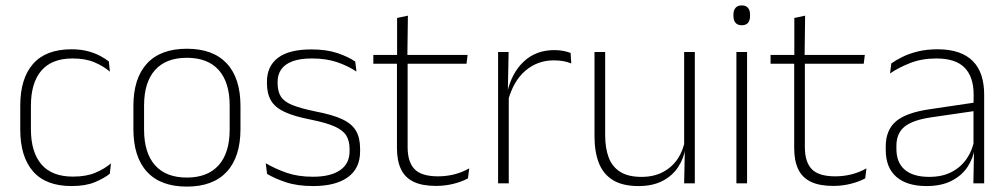

<svg xmlns="http://www.w3.org/2000/svg" viewBox="-20 -679 3732 711"><path d="M245 10Q150 10 102.5 -44.2Q55 -98.5 55 -199.5V-287.5Q55 -388.5 102.5 -442.5Q150 -496.5 245 -496.5Q278.5 -496.5 304.8 -489.5Q331 -482.5 350.5 -472.2Q370 -462 383 -451.5L387 -413.5Q363.5 -434 330 -448.2Q296.5 -462.5 248.5 -462.5Q172 -462.5 133.2 -417.5Q94.5 -372.5 94.5 -287V-200.5Q94.5 -116 133.2 -70.5Q172 -25 250 -25Q299.5 -25 333.5 -39.5Q367.5 -54 391 -74L386.5 -35.5Q366 -19 331.5 -4.5Q297 10 245 10Z M672 12Q574.5 12 524.2 -43Q474 -98 474 -201V-286.5Q474 -389.5 524.5 -444Q575 -498.5 672 -498.5Q769 -498.5 819.8 -444Q870.5 -389.5 870.5 -286.5V-201Q870.5 -98 819.8 -43Q769 12 672 12ZM672 -21.5Q749 -21.5 789.8 -67.2Q830.5 -113 830.5 -199.5V-288Q830.5 -374 790 -419.5Q749.5 -465 672 -465Q594.5 -465 554 -419.5Q513.5 -374 513.5 -288V-199.5Q513.5 -113 554 -67.2Q594.5 -21.5 672 -21.5Z M1139.5 10Q1081 10 1038.5 -4.2Q996 -18.5 969 -35L964 -74.5Q1000 -53.5 1042 -39Q1084 -24.5 1139 -24.5Q1203.5 -24.5 1239 -48.5Q1274.5 -72.5 1274.5 -119V-127Q1274.5 -157 1262.5 -176.8Q1250.5 -196.5 1219.5 -210.5Q1188.5 -224.5 1131 -236Q1069.5 -248 1034 -264.5Q998.5 -281 983.5 -306.8Q968.5 -332.5 968.5 -371.5V-376Q968.5 -434 1009.5 -465Q1050.5 -496 1133 -496Q1189.5 -496 1230 -482.2Q1270.5 -468.5 1295.5 -451L1300 -414Q1268.5 -435 1228.2 -448.8Q1188 -462.5 1135 -462.5Q1091 -462.5 1063 -452Q1035 -441.5 1021.5 -422.2Q1008 -403 1008 -376V-371.5Q1008 -340.5 1020.2 -321.2Q1032.5 -302 1063.2 -289.8Q1094 -277.5 1147.5 -266.5Q1211 -254.5 1247.2 -237.5Q1283.5 -220.5 1298.5 -194.2Q1313.5 -168 1313.5 -128.5V-118.5Q1313.5 -55.5 1268.2 -22.8Q1223 10 1139.5 10Z M1595 9.5Q1543.5 9.5 1511.8 -5.8Q1480 -21 1465 -52.2Q1450 -83.5 1450 -130.5V-459H1489.5V-134.5Q1489.5 -79 1515.2 -52.5Q1541 -26 1602 -26Q1632.5 -26 1661.8 -33.2Q1691 -40.5 1717.5 -55.5L1713 -18.5Q1690 -6 1658.8 1.8Q1627.5 9.5 1595 9.5ZM1362.5 -443V-475.5H1711.5L1707.5 -443ZM1450.5 -469.5V-612.5L1490.5 -621L1488.5 -469.5Z M1861 -305 1848 -334 1858.5 -337.5Q1875 -409.5 1920 -451.5Q1965 -493.5 2033 -493.5Q2052.5 -493.5 2067.5 -490.2Q2082.5 -487 2093 -483L2095.5 -444Q2083 -449.5 2066.5 -452.5Q2050 -455.5 2030.5 -455.5Q1971 -455.5 1926 -417.5Q1881 -379.5 1861 -305ZM1824.5 0V-486.5H1863.5L1860.5 -338L1864 -334.5V0Z M2221 -486.5V-178.5Q2221 -130.5 2234 -96Q2247 -61.5 2276.5 -42.8Q2306 -24 2355.5 -24Q2401.5 -24 2435.2 -42Q2469 -60 2489.8 -91.2Q2510.5 -122.5 2517 -162.5L2528 -130.5H2518Q2512.5 -93 2491.5 -60.8Q2470.5 -28.5 2433.8 -9.2Q2397 10 2344.5 10Q2285.5 10 2249.5 -12.2Q2213.5 -34.5 2197.5 -75.8Q2181.5 -117 2181.5 -175V-486.5ZM2553 -486.5V0H2513.5L2516 -123.5L2513.5 -125.5V-486.5Z M2707 0V-486.5H2746.5V0ZM2727 -585.5Q2711.5 -585.5 2703.8 -594.5Q2696 -603.5 2696 -620.5V-624.5Q2696 -641 2703.8 -650Q2711.5 -659 2727 -659Q2742 -659 2749.8 -650Q2757.5 -641 2757.5 -624.5V-620.5Q2757.5 -603 2749.8 -594.2Q2742 -585.5 2727 -585.5Z M3066 9.5Q3014.5 9.5 2982.8 -5.8Q2951 -21 2936 -52.2Q2921 -83.5 2921 -130.5V-459H2960.5V-134.5Q2960.5 -79 2986.2 -52.5Q3012 -26 3073 -26Q3103.5 -26 3132.8 -33.2Q3162 -40.5 3188.5 -55.5L3184 -18.5Q3161 -6 3129.8 1.8Q3098.5 9.5 3066 9.5ZM2833.5 -443V-475.5H3182.5L3178.5 -443ZM2921.5 -469.5V-612.5L2961.5 -621L2959.5 -469.5Z M3584.5 0 3587 -125 3585 -131.5V-290L3585.5 -328Q3585.5 -394.5 3552 -428.5Q3518.5 -462.5 3447.5 -462.5Q3393.5 -462.5 3350.2 -445.5Q3307 -428.5 3276 -407L3280.5 -444Q3297 -456 3321.8 -468.2Q3346.5 -480.5 3379 -488.5Q3411.5 -496.5 3452 -496.5Q3497 -496.5 3529.8 -485Q3562.5 -473.5 3583.5 -451.8Q3604.5 -430 3614.5 -399Q3624.5 -368 3624.5 -328.5V0ZM3411 10Q3338.5 10 3299.2 -24.2Q3260 -58.5 3260 -124V-136.5Q3260 -197.5 3298 -229.8Q3336 -262 3423 -274.5L3594.5 -300L3596.5 -269L3428.5 -244.5Q3360 -234.5 3329.8 -210Q3299.5 -185.5 3299.5 -138.5V-128Q3299.5 -77 3330.5 -50.5Q3361.5 -24 3421 -24Q3469.5 -24 3504.2 -42.2Q3539 -60.5 3560.2 -91.8Q3581.5 -123 3588 -162L3598.5 -131H3589.5Q3584.5 -94 3563.5 -61.8Q3542.5 -29.5 3504.5 -9.8Q3466.5 10 3411 10Z"/></svg>

Font: Anek Gujarati ExtraLight
Style: Regular
Weight: 250
Version: Version 1.003